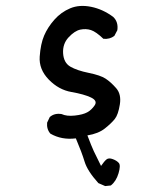

<svg xmlns="http://www.w3.org/2000/svg" viewBox="-20 -499 540 648"><path d="M335 129 312 119Q275 78 265.5 46.5Q256 15 236 -32Q188 -26 150 -48Q137 -63 139 -85L148 -104Q164 -118 188 -114Q205 -106 232.5 -109Q260 -112 274.5 -120Q289 -128 299.5 -143.5Q310 -159 287 -170Q264 -181 221 -188.5Q178 -196 144.5 -230.5Q111 -265 114 -308Q117 -351 129 -379Q141 -407 163.5 -432.5Q186 -458 217 -471Q248 -484 287.5 -476Q327 -468 362 -442Q380 -425 376 -397L366 -378Q351 -366 329 -368Q304 -392 287 -397.5Q270 -403 251 -399Q232 -395 211.5 -373Q191 -351 193 -319Q195 -287 217.5 -274Q240 -261 279.5 -253Q319 -245 336.5 -233.5Q354 -222 372 -201.5Q390 -181 384.5 -146.5Q379 -112 367.5 -97.5Q356 -83 334 -65.5Q312 -48 275 -42Q289 -5 296.5 11Q304 27 321 61Q332 45 339.5 39Q347 33 360.5 38Q374 43 381 51Q388 59 380 86Q372 113 354 127Z"/></svg>

Font: Kosefont JP
Style: Regular
Weight: 400
Designer: Nozomi Seto 瀬戸のぞみ
Version: Version 3.00;June 19, 2020